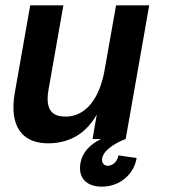

<svg xmlns="http://www.w3.org/2000/svg" viewBox="-20 -520 672 718"><path d="M160 16C243 16 304 -24 342 -92L326 0H358C316 20 288 50 281 89C271 144 302 178 361 178C429 178 481 131 491 71L423 61C417 91 396 100 383 100C372 100 359 92 362 72C368 39 416 13 449 0H450L538 -500H414L369 -246C344 -127 284 -84 226 -84C186 -84 147 -98 161 -182L217 -500H93L35 -171C14 -48 63 16 160 16Z"/></svg>

Font: Uncut Sans Semibold
Style: Italic
Weight: 600
Italic angle: -10°
Designer: Kasper Nordkvist
Foundry: Uncut Type
Version: Version 1.111;FEAKit 1.0